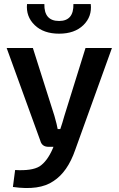

<svg xmlns="http://www.w3.org/2000/svg" viewBox="-20 -728 589 952"><path d="M344 -708H430Q437 -646 393.5 -603.5Q350 -561 273 -561Q196 -561 152 -603.5Q108 -646 114 -708H200Q198 -624 273 -624Q346 -624 344 -708ZM535 -490 353 15Q315 125 245 170Q176 218 44 199L55 115Q138 120 176 97Q214 72 241 10L245 0H221Q188 0 180 -30L13 -490H143L250 -153Q263 -107 266 -88H279Q289 -117 299 -153L404 -490Z"/></svg>

Font: Exo 2.0 Semi Bold
Style: Regular
Weight: 600
Designer: Natanael Gama
Version: Version 1.001;PS 001.001;hotconv 1.0.70;makeotf.lib2.5.58329